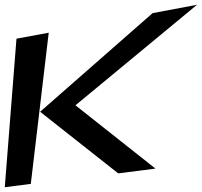

<svg xmlns="http://www.w3.org/2000/svg" viewBox="-52 -750 845 804"><path d="M599 -44 264 -309 773 -730 587 -695 116 -282 443 -24ZM77 20 152 -613 17 -588 -32 34Z"/></svg>

Font: Gamestation Warped
Style: Italic
Weight: 400
Designer: Jonas Hecksher
Foundry: Jonas Hecksher, Playtypeª, e-types AS
Version: Version 1.003